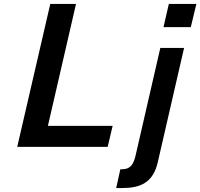

<svg xmlns="http://www.w3.org/2000/svg" viewBox="-20 -742 1012 970"><path d="M524 0 549 -106H222L364 -722H234L67 0ZM806 -605H944L972 -722H833ZM567 208H597C688 208 753 182 777 78L910 -500H790L664 48C654 86 640 113 598 113H588Z"/></svg>

Font: Perun SemiBold Italic
Style: Regular
Weight: 400
Italic angle: -12°
Foundry: Copyright (c) Stefan Peev, Context Ltd, 2016
Version: Version 1.026